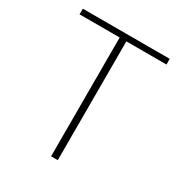

<svg xmlns="http://www.w3.org/2000/svg" viewBox="-170 -848 914 970"><g transform="rotate(30 286.5 -363.0)"><path d="M267 0V-693H33V-726H540V-693H306V0Z"/></g></svg>

Font: Noto Sans JP
Style: Regular
Weight: 100
Designer: Ryoko NISHIZUKA 西塚涼子 (kana, bopomofo & ideographs); Paul D. Hunt (Latin, Greek & Cyrillic); Sandoll Communications 산돌커뮤니
Foundry: Adobe
Version: Version 2.004;hotconv 1.0.118;makeotfexe 2.5.65603